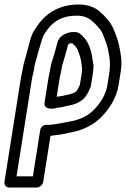

<svg xmlns="http://www.w3.org/2000/svg" viewBox="-26 -615 562 857"><path d="M190 -265 172.7 -156C170.4 -141.7 181.6 -131.9 192.2 -131C213.4 -127.4 224.8 -133.3 230.6 -134.2C238.4 -135.1 245.4 -135.8 253.4 -137.6L279.6 -143.5C304.7 -147.7 326.4 -156.3 345 -172.3C358.3 -183.8 370.2 -206.5 376.3 -222.3C378.5 -227.2 379.3 -229.2 380.1 -234L389.4 -293C390.2 -298.2 390.3 -305.2 390.8 -308C392.5 -318.6 391 -330.1 388 -343.5L385.3 -362.2C382.3 -383.4 371.6 -420.4 353.6 -441.7C349 -447.1 330.7 -472 310.8 -472H296.8C295.4 -472 293.6 -471.8 292.6 -471.7C262.8 -466.8 238.3 -453.1 230.7 -426.1C225.6 -408.1 220.9 -391.5 216.4 -374L210.2 -353.5C207.7 -345.1 203 -334.7 200.5 -319C198.9 -308.5 193.3 -285.7 190 -265ZM250.7 -319.8C251.4 -323.5 255.3 -333.1 258.9 -347.2L265.1 -368C269.8 -386 272.9 -397.3 278.1 -415.5C278.9 -416.7 279.5 -417.6 280.9 -419.4C284.5 -420.1 287.5 -421.3 291.1 -422H296.4C300.3 -419 305.6 -412.9 313.3 -405.5C321.5 -394.7 331 -365.9 335.3 -347L338 -327.8C338.8 -322.2 340 -315.6 340.4 -305.4C339.9 -301.6 339.6 -298.8 339.2 -291.6L330.4 -236C325.3 -224.6 320.2 -214.3 313.8 -206.5C305.5 -200 294.1 -196.2 276.8 -192.4L250.5 -186.5C244.4 -185.4 238.1 -184.5 231.8 -183.8C229 -183.4 229.5 -183.4 227 -183L240 -265C242.2 -279.3 248.6 -299.5 250.7 -319.8ZM127.2 -316.8C129.7 -330.2 134.8 -344.9 139 -360.5L144.2 -381.7C155.6 -415.5 161 -444.1 171.8 -463C187.3 -484.9 189.7 -490.7 206.3 -505.9C233.8 -530.9 266 -545 317.3 -545C347.2 -545 365.6 -536.4 382.1 -523.9L398.4 -508.9C421.9 -484.3 428 -478.5 441 -442.3C453.5 -409.7 455.3 -400.3 461.3 -365.8C465.5 -344.9 465.3 -324.3 463.2 -298L453.1 -234C446.4 -191.6 420.8 -153.4 395.5 -127.4C370.5 -99.9 332 -80.5 286.2 -72.6C260.2 -68.2 235.8 -62.1 205.2 -58.8C196.3 -57.6 190.2 -57.4 184.3 -57.9C173.6 -58.8 156.4 -53.2 153.2 -33L120.8 172H47.8L117 -265C119.5 -281.1 126.8 -301.2 127.2 -316.8ZM67 -265 -6.2 197C-7.9 207.7 -0.3 222 14.8 222H137.8C148.6 222 164.4 212.1 166.8 197L199.4 -8.7C230.5 -12.3 256.7 -15.7 288.2 -23.6C340.8 -32.8 393.1 -56.5 430 -96.6C460 -127.5 494 -176.5 503.1 -234L513.4 -299C518 -328.5 516.2 -356.8 511.2 -382.2C505.4 -415 501.4 -432.9 488.9 -465.7C474.7 -505.1 460.4 -522.3 437.3 -546.6C437.1 -546.8 436.7 -547.2 436.3 -547.5L418.9 -563.5C398.6 -582.1 365.8 -595 325.2 -595C263.7 -595 214.5 -575.7 175.3 -540.1C152.8 -519.6 143.6 -503.6 131.1 -486.1C109.3 -455.5 105.5 -417 96.1 -389.5C95.9 -389 95.6 -388 95.4 -387.3L90 -365.5C86.7 -353.2 79.9 -333.8 76.9 -315C74.5 -299.7 69.6 -281.6 67 -265Z"/></svg>

Font: Tape
Style: Regular
Weight: 500
Foundry: Cannot Into Space Fonts
Version: Version 0.97